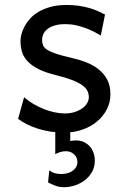

<svg xmlns="http://www.w3.org/2000/svg" viewBox="-20 -528 511 782"><path d="M390.6 -383.3Q378.4 -390.6 362.8 -398.7Q347.2 -406.7 328.9 -413.6Q310.5 -420.4 289.8 -425Q269 -429.7 246.6 -429.7Q219.7 -429.7 201.4 -423.8Q183.1 -418 172.1 -408.9Q161.1 -399.9 156.2 -388.4Q151.4 -377 151.4 -366.2Q151.4 -353.5 155.3 -343.8Q159.2 -334 171.6 -325.7Q184.1 -317.4 207 -309.6Q230 -301.8 268.6 -293Q301.8 -285.6 331.1 -274.2Q360.4 -262.7 382.3 -245.1Q404.3 -227.5 417 -202.9Q429.7 -178.2 429.7 -144Q429.7 -110.8 415 -82.5Q400.4 -54.2 375 -33Q349.6 -11.7 315.4 0Q292 8.3 266.1 10.7V46.4Q271 45.4 276.1 44.7Q281.2 43.9 289.6 43.9Q306.2 43.9 320.3 50Q334.5 56.2 344.7 67.1Q355 78.1 360.6 93.5Q366.2 108.9 366.2 127Q366.2 151.9 355 171.9Q343.8 191.9 325.7 205.8Q307.6 219.7 285.6 227.1Q263.7 234.4 241.7 234.4Q222.7 234.4 206.8 228.8Q190.9 223.1 175.8 214.8L180.7 166Q191.4 173.8 202.6 177.2Q213.9 180.7 229.5 180.7Q240.2 180.7 251.7 178.2Q263.2 175.8 272.7 169.9Q282.2 164.1 288.6 154.8Q294.9 145.5 295.4 131.8Q294.9 112.8 281.5 100.3Q268.1 87.9 248 87.9Q236.3 87.9 224.6 91.6Q212.9 95.2 205.1 100.1V10.3Q194.3 9.3 184.1 7.8Q156.7 3.4 132.6 -4.4Q108.4 -12.2 88.4 -22.5Q68.4 -32.7 53.7 -43.9L78.1 -131.8Q94.7 -117.2 115.5 -105Q136.2 -92.8 158.2 -84Q180.2 -75.2 202.4 -70.6Q224.6 -65.9 244.1 -65.9Q265.6 -65.9 283.4 -71.5Q301.3 -77.1 314.2 -86.2Q327.1 -95.2 334.5 -107.2Q341.8 -119.1 341.8 -131.8Q341.8 -145.5 336.2 -157.5Q330.6 -169.4 315.7 -180.4Q300.8 -191.4 274.7 -201.7Q248.5 -211.9 207.5 -222.2Q163.1 -232.9 135 -247.6Q106.9 -262.2 91.1 -279.8Q75.2 -297.4 69.3 -317.9Q63.5 -338.4 63.5 -361.3Q63.5 -372.6 67.1 -387.7Q70.8 -402.8 79.3 -419.2Q87.9 -435.5 101.8 -451.4Q115.7 -467.3 136.7 -479.7Q157.7 -492.2 186 -500Q214.4 -507.8 251.5 -507.8Q277.8 -507.8 301 -504.4Q324.2 -501 343.5 -495.4Q362.8 -489.7 378.9 -482.7Q395 -475.6 407.7 -468.8Z"/></svg>

Font: Andika New Basic
Style: Regular
Weight: 400
Designer: Victor Gaultney, Annie Olsen, Julie Remington, Don Collingsworth, Eric Hays
Foundry: SIL International
Version: Version 5.500; ttfautohint (v1.8.3)